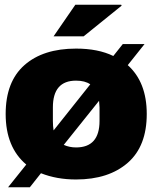

<svg xmlns="http://www.w3.org/2000/svg" viewBox="-20 -745 643 810"><path d="M333 -591.8H206.1L297.9 -725.1H491.2L493.2 -721.2ZM519 -470.2Q599.1 -398.4 599.1 -264.2Q599.1 -128.9 520 -59.1Q439 12.2 300.8 12.2Q219.2 12.2 152.8 -14.2L106 44.9H14.2L90.8 -50.8Q3.9 -124 3.9 -264.2Q3.9 -400.4 83 -470.2Q162.1 -540 300.8 -540Q394 -540 458 -508.8L498 -559.1H589.8ZM300.8 -404.8Q203.1 -404.8 203.1 -292V-234.9Q203.1 -212.9 206.1 -194.8L360.8 -389.2Q338.4 -404.8 300.8 -404.8ZM249 -133.8Q272.9 -123 300.8 -123Q399.9 -123 399.9 -234.9V-292Q399.9 -295.4 397.9 -319.8Z"/></svg>

Font: Archivo-RBTV
Style: Regular
Weight: 500
Designer: Hector Gatti
Foundry: Hector Gatti
Version: ""